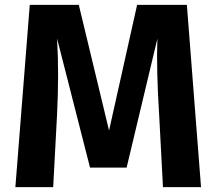

<svg xmlns="http://www.w3.org/2000/svg" viewBox="-20 -767 887 787"><path d="M746 -747H542L427 -232L303 -747H102L43 0H198L214 -300C219 -405 220 -504 214 -609L349 -80H499L625 -608C622 -523 625 -410 632 -303L648 0H804Z"/></svg>

Font: Glow Sans TC Normal
Style: Bold
Weight: 700
Designer: Ryoko NISHIZUKA (kana, bopomofo & ideographs); Paul D. Hunt (Latin, Greek & Cyrillic); Sandoll Communications, Soo-young
Version: Version 0.93